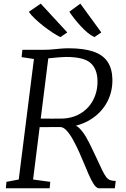

<svg xmlns="http://www.w3.org/2000/svg" viewBox="-20 -1010 674 1030"><path d="M11.5 0 14.5 -34.5 80.5 -47 162 -693.5 96 -703.5 100 -743H219Q240 -743 261.2 -745Q282.5 -747 304.2 -749Q326 -751 348 -751Q429.5 -751 481 -733.2Q532.5 -715.5 557.2 -678.5Q582 -641.5 583 -584Q584 -519.5 556.5 -466Q529 -412.5 478.2 -377Q427.5 -341.5 360 -330L370 -338.5Q389 -340 408 -320.2Q427 -300.5 443.8 -271Q460.5 -241.5 473.8 -212.5Q487 -183.5 496 -166Q515 -124.5 527.2 -99.2Q539.5 -74 549.2 -61Q559 -48 570.8 -43.8Q582.5 -39.5 601 -39.5L596 0H510.5Q502.5 0 492.5 -10Q482.5 -20 469 -46.2Q455.5 -72.5 436 -121Q421.5 -156.5 405.2 -192.8Q389 -229 372 -259.8Q355 -290.5 337.8 -309.2Q320.5 -328 304 -328.5Q302 -328.5 286.5 -328.5Q271 -328.5 249.8 -328.2Q228.5 -328 208 -328Q187.5 -328 175.5 -328L183 -374Q195 -374 215.8 -373.8Q236.5 -373.5 258.5 -373.5Q280.5 -373.5 297.5 -373.8Q314.5 -374 319 -374Q362 -376.5 396.5 -393Q431 -409.5 455 -437Q479 -464.5 491.5 -500.5Q504 -536.5 503 -578Q501.5 -641 465 -672.8Q428.5 -704.5 334 -704.5Q324.5 -704.5 300.2 -702.8Q276 -701 253.2 -698.5Q230.5 -696 224.5 -693.5L243.5 -732.5L157.5 -47L249.5 -34.5L246.5 0ZM523.5 -836 486.5 -811Q468 -819.5 449.2 -835.2Q430.5 -851 412.8 -870.2Q395 -889.5 379.2 -909.5Q363.5 -929.5 352 -947L411 -990.5ZM341 -836 304 -811Q286 -819.5 262 -835.2Q238 -851 213.2 -870.2Q188.5 -889.5 167.5 -909.5Q146.5 -929.5 134.5 -946.5L198.5 -990.5Z"/></svg>

Font: Merriweather 20pt Light
Style: Italic
Weight: 300
Italic angle: -7.8°
Version: Version 2.101